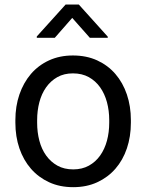

<svg xmlns="http://www.w3.org/2000/svg" viewBox="-20 -792 627 823"><path d="M45.9 -277.3Q45.9 -336.4 63.2 -387Q80.6 -437.5 112.5 -474.9Q144.5 -512.2 190.2 -533.2Q235.8 -554.2 292.5 -554.2Q350.6 -554.2 396.5 -533.2Q442.4 -512.2 474.6 -474.9Q506.8 -437.5 523.9 -387Q541 -336.4 541 -277.3V-266.1Q541 -206.5 523.9 -156Q506.8 -105.5 474.6 -68.6Q442.4 -31.7 396.7 -10.7Q351.1 10.3 293.9 10.3Q236.3 10.3 190.7 -10.7Q145 -31.7 112.8 -68.6Q80.6 -105.5 63.2 -156Q45.9 -206.5 45.9 -266.1ZM139.2 -266.1Q139.2 -225.1 148.7 -189Q158.2 -152.8 177.7 -125.5Q197.3 -98.1 226.1 -82Q254.9 -65.9 293.9 -65.9Q332 -65.9 361.1 -82Q390.1 -98.1 409.4 -125.5Q428.7 -152.8 438.5 -189Q448.2 -225.1 448.2 -266.1V-277.3Q448.2 -317.4 438.5 -353.8Q428.7 -390.1 409.2 -417.7Q389.6 -445.3 360.6 -461.4Q331.5 -477.5 292.5 -477.5Q254.4 -477.5 225.8 -461.4Q197.3 -445.3 177.7 -417.7Q158.2 -390.1 148.7 -353.8Q139.2 -317.4 139.2 -277.3ZM441.9 -634.8V-629.9H365.2L289.6 -715.3L214.8 -629.9H137.7V-635.7L261.2 -772.5H317.9Z"/></svg>

Font: Roboto2
Style: Regular
Weight: 400
Designer: Google
Foundry: Google
Version: Version 2.000981-w3; 2014; ttfautohint (v1.1) -l 5 -r 24 -G 